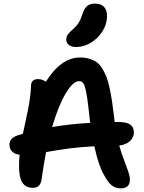

<svg xmlns="http://www.w3.org/2000/svg" viewBox="-20 -1015 793 1058"><path d="M399.9 -755.9Q373.5 -755.9 359.4 -767.3Q345.2 -778.8 345.2 -797.9Q345.2 -812.5 353.5 -824.5Q361.8 -836.4 380.9 -853Q403.3 -872.6 414.3 -890.9Q425.3 -909.2 435.1 -939.9Q445.3 -970.7 461.4 -982.9Q477.5 -995.1 502 -995.1Q569.8 -995.1 569.8 -925.8Q569.8 -882.8 544.9 -843Q520 -803.2 480.7 -779.5Q441.4 -755.9 399.9 -755.9ZM645 22.9Q616.2 22.9 595.5 6.3Q574.7 -10.3 553.2 -50.8Q522 -104.5 500 -209Q369.1 -202.6 233.9 -176.8Q219.7 -103.5 210 -32.2Q207 -5.4 195.3 7.3Q183.6 20 161.1 20Q122.6 20 103.8 -7.8Q85 -35.6 85 -99.1Q85 -131.8 87.9 -162.1Q32.2 -170.4 32.2 -219.2Q32.2 -254.4 80.1 -270Q89.8 -272.5 106 -277.8Q110.4 -298.8 119.9 -342.3Q129.4 -385.7 134.5 -410.9Q139.6 -436 144.8 -472.7Q149.9 -509.3 150.9 -541Q150.9 -579.1 189.9 -579.1Q212.4 -579.1 232.9 -564.9Q316.4 -698.2 420.9 -698.2Q449.2 -698.2 471.4 -691.7Q493.7 -685.1 511.2 -673.1Q528.8 -661.1 542.2 -639.6Q555.7 -618.2 565.7 -593.3Q575.7 -568.4 583.7 -531Q591.8 -493.7 597.7 -454.3Q603.5 -415 609.9 -360.8Q609.9 -352.5 611.8 -342.8H629.9Q678.2 -342.8 698 -328.4Q717.8 -314 717.8 -285.2Q717.8 -257.3 696 -237.5Q674.3 -217.8 637.2 -212.9Q647.9 -173.8 663.6 -133.1Q679.2 -92.3 687.5 -67.6Q695.8 -43 695.8 -25.9Q695.8 22.9 645 22.9ZM416 -567.9Q382.3 -567.9 342 -500.2Q301.8 -432.6 267.1 -314.9Q366.7 -332 477.1 -337.9Q476.6 -341.8 475.6 -349.9Q474.6 -357.9 474.1 -361.8Q470.2 -397 467.5 -419.9Q464.8 -442.9 461.7 -465.8Q458.5 -488.8 455.8 -502.4Q453.1 -516.1 450 -528.8Q446.8 -541.5 443.6 -547.9Q440.4 -554.2 436 -559.3Q431.6 -564.5 427 -566.2Q422.4 -567.9 416 -567.9Z"/></svg>

Font: Shantell Sans Bouncy
Style: Regular
Weight: 600
Designer: Stephen Nixon, Anya Danilova, Shantell Martin
Foundry: Arrow Type
Version: Version 1.006;[9816181b4]